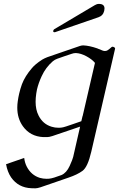

<svg xmlns="http://www.w3.org/2000/svg" viewBox="-20 -704 621 1003"><path d="M268.1 -536.1Q267.1 -535.6 265.1 -535.6Q256.3 -535.6 258.3 -543.9Q259.3 -547.9 263.2 -551.3L475.6 -677.2Q485.8 -683.6 496.6 -683.6Q525.9 -683.6 525.9 -659.7Q525.9 -654.3 524.4 -647.5Q518.6 -622.1 494.1 -613.8ZM398.4 -42.5 253.4 6.8Q236.3 12.2 226.1 12.2H206.1Q137.7 8.8 99.6 -44.4Q70.3 -85.4 70.3 -141.6Q70.3 -157.7 72.8 -175.3Q75.7 -195.8 80.1 -214.8Q85.9 -240.2 94.7 -264.2Q110.4 -305.7 146 -347.2Q163.6 -368.7 199.7 -392.1Q211.9 -399.4 227.1 -405.3Q270 -419.9 312 -434.6Q354.5 -449.2 397.5 -463.9Q406.2 -466.8 414.1 -466.8H416.5Q447.3 -465.3 488.3 -451.2Q491.7 -449.7 492.7 -449.2Q502.4 -444.8 517.1 -439.5Q522.9 -437.5 528.3 -437.5Q536.1 -437.5 543 -441.9Q555.2 -450.7 561 -456.5Q564.5 -460 567.9 -460Q570.3 -460 572.8 -459Q582.5 -455.1 581.1 -449.2L457 87.9Q438.5 168.5 411.1 188.5Q383.8 208.5 337.4 224.1L191.4 274.4Q174.3 279.8 164.6 279.8Q151.9 279.8 144.5 279.3Q76.2 276.9 38.1 222.7Q18.6 193.8 11.7 153.8Q58.1 137.2 106.4 121.1Q109.4 146 119.6 166Q142.6 210.9 188 225.1Q205.6 230 223.1 230Q230 230 236.3 229.5Q247.1 228.5 263.2 223.6Q269.5 221.2 279.8 217.8Q290 214.4 301.3 210.4Q327.6 198.7 343.8 163.1Q359.9 127.4 362.3 115.7ZM411.6 -97.2 476.1 -375.5Q460.4 -394.5 431.2 -410.2Q401.9 -425.8 377 -426.8H375Q365.2 -426.8 354.5 -422.9Q335.4 -417 316.4 -410.2Q297.4 -403.3 278.8 -397Q265.6 -392.1 256.3 -384.3Q218.8 -352.1 197.8 -306.2Q181.6 -271.5 173.3 -237.3Q170.9 -226.6 169.4 -215.3Q166 -192.4 166 -172.4Q166 -130.9 181.2 -101.1Q203.6 -55.7 249.5 -42Q266.6 -36.6 285.6 -36.6Q291.5 -36.6 298.3 -37.1Q309.1 -38.1 325.2 -43.5Q337.4 -47.4 362.8 -56.2Q388.2 -64.9 404.8 -70.8L411.1 -97.2Z"/></svg>

Font: Caudex
Style: Italic
Weight: 400
Italic angle: -13°
Version: Version 1.04